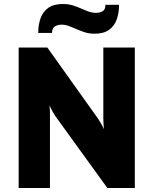

<svg xmlns="http://www.w3.org/2000/svg" viewBox="-20 -937 765 957"><path d="M73 0V-700H216L469 -345Q473.5 -338.5 483.5 -321.5Q493.5 -304.5 498 -293Q496.5 -303 495.8 -320.8Q495 -338.5 495 -346V-700H652V0H515L256 -358Q251 -365 241.2 -382.5Q231.5 -400 226 -412Q228.5 -398.5 228.8 -383.2Q229 -368 229 -358V0ZM451.5 -769Q423 -769 399.8 -777Q376.5 -785 356 -794Q338.5 -802 321.5 -808Q304.5 -814 286.5 -814Q268 -814 253.8 -805.5Q239.5 -797 239.5 -773H170.5Q170.5 -813 182 -845.8Q193.5 -878.5 220.5 -897.8Q247.5 -917 293.5 -917Q321.5 -917 344.2 -909.8Q367 -902.5 387 -893.5Q404.5 -885.5 422.2 -879.2Q440 -873 458.5 -873Q477.5 -873 491.5 -881Q505.5 -889 505.5 -913H573.5Q573.5 -874 562.2 -841.2Q551 -808.5 524.2 -788.8Q497.5 -769 451.5 -769Z"/></svg>

Font: Overpass Black
Style: Regular
Weight: 900
Designer: Delve Withrington, Dave Bailey, Thomas Jockin
Foundry: Delve Fonts LLC
Version: Version 4.000; ttfautohint (v1.8.3)